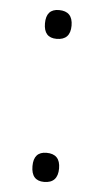

<svg xmlns="http://www.w3.org/2000/svg" viewBox="-45 -570 329 611"><g transform="rotate(5 119.5 -264.5)"><path d="M78 -493Q78 -539 119 -539Q163 -539 163 -493Q163 -447 119 -447Q78 -447 78 -493ZM78 -37Q78 -83 119 -83Q163 -83 163 -37Q163 10 119 10Q78 10 78 -37Z"/></g></svg>

Font: Noto Sans Thai Looped UI Narrow Light
Style: Regular
Weight: 300
Width: 4
Designer: Cadson Demak Team
Foundry: Cadson Demak Co., Ltd.
Version: Version 1.000